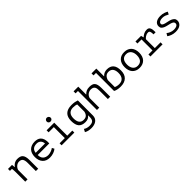

<svg xmlns="http://www.w3.org/2000/svg" viewBox="437 -2511 4525 4525"><g transform="rotate(-45 2700.0 -248.0)"><path d="M93 -325Q93 -334 92.5 -348.5Q92 -363 91 -378.5Q90 -394 88.5 -409Q87 -424 85 -435H18V-500H152L161 -419H166Q176 -436 192.5 -452.5Q209 -469 231 -482.5Q253 -496 280 -504Q307 -512 337 -512Q383 -512 418.5 -502Q454 -492 477.5 -466.5Q501 -441 513 -397.5Q525 -354 525 -287V0H447V-272Q447 -355 420 -397Q393 -439 322 -439Q296 -439 271.5 -428.5Q247 -418 227 -401Q207 -384 192 -361.5Q177 -339 170 -314V0H93Z M1129 -63Q1111 -47 1086.5 -33Q1062 -19 1033 -9Q1004 1 972.5 6.5Q941 12 909 12Q849 12 803 -6.5Q757 -25 726 -59.5Q695 -94 679 -142Q663 -190 663 -250Q663 -313 680.5 -362Q698 -411 731 -444Q764 -477 811 -494.5Q858 -512 916 -512Q958 -512 999 -501Q1040 -490 1071.5 -459.5Q1103 -429 1120 -375.5Q1137 -322 1132 -237H745Q745 -147 793.5 -102.5Q842 -58 923 -58Q950 -58 976.5 -64.5Q1003 -71 1027 -80Q1051 -89 1069.5 -100Q1088 -111 1098 -120ZM918 -446Q885 -446 855.5 -439Q826 -432 803.5 -415.5Q781 -399 766.5 -372.5Q752 -346 748 -307H1059Q1054 -373 1016.5 -409.5Q979 -446 918 -446Z M1305 0V-67H1479V-433H1305V-500H1559V-67H1729V0ZM1452 -642Q1452 -669 1470 -688.5Q1488 -708 1516 -708Q1545 -708 1564.5 -688.5Q1584 -669 1584 -642Q1584 -616 1564.5 -598Q1545 -580 1516 -580Q1488 -580 1470 -598Q1452 -616 1452 -642Z M2324 25Q2324 72 2306 107.5Q2288 143 2256.5 166Q2225 189 2183 200.5Q2141 212 2092 212Q2033 212 1989 200Q1945 188 1913 169L1951 98Q1960 106 1974.5 113.5Q1989 121 2008 127.5Q2027 134 2048.5 138Q2070 142 2091 142Q2135 142 2164.5 134Q2194 126 2212 109Q2230 92 2238 65Q2246 38 2246 -1V-57H2242Q2219 -24 2183 -6Q2147 12 2090 12Q1976 12 1922.5 -51.5Q1869 -115 1869 -249Q1869 -377 1937 -442.5Q2005 -508 2139 -508Q2201 -508 2244.5 -499.5Q2288 -491 2324 -478ZM2101 -55Q2162 -55 2197 -86.5Q2232 -118 2246 -183V-420Q2202 -441 2123 -441Q2043 -441 1997 -394Q1951 -347 1951 -250Q1951 -207 1959 -171.5Q1967 -136 1984.5 -110Q2002 -84 2030.5 -69.5Q2059 -55 2101 -55Z M2404 -700H2560V-438H2565Q2596 -473 2637 -492.5Q2678 -512 2739 -512Q2787 -512 2822.5 -502Q2858 -492 2880.5 -467Q2903 -442 2914 -398.5Q2925 -355 2925 -288V0H2847V-273Q2847 -316 2842 -348Q2837 -380 2822.5 -401.5Q2808 -423 2783 -434Q2758 -445 2719 -445Q2692 -445 2666 -435.5Q2640 -426 2618.5 -409.5Q2597 -393 2581.5 -369.5Q2566 -346 2560 -318V0H2483V-633H2404Z M3002 -700H3162V-443H3167Q3193 -476 3234 -494Q3275 -512 3323 -512Q3543 -512 3543 -258Q3543 -129 3472 -60.5Q3401 8 3270 8Q3208 8 3158 -4Q3108 -16 3085 -32V-633H3002ZM3313 -445Q3253 -445 3216 -411Q3179 -377 3162 -315V-85Q3185 -73 3217 -66Q3249 -59 3284 -59Q3324 -59 3356.5 -70.5Q3389 -82 3412 -106.5Q3435 -131 3447.5 -169Q3460 -207 3460 -259Q3460 -297 3452 -331Q3444 -365 3426.5 -390.5Q3409 -416 3381 -430.5Q3353 -445 3313 -445Z M3657 -250Q3657 -371 3720 -441.5Q3783 -512 3900 -512Q3963 -512 4008.5 -491.5Q4054 -471 4084 -436Q4114 -401 4128.5 -353Q4143 -305 4143 -250Q4143 -190 4127 -141.5Q4111 -93 4080 -59Q4049 -25 4003.5 -6.5Q3958 12 3900 12Q3838 12 3792 -8.5Q3746 -29 3716 -64Q3686 -99 3671.5 -147Q3657 -195 3657 -250ZM3740 -250Q3740 -215 3748.5 -180Q3757 -145 3776 -117Q3795 -89 3825.5 -72Q3856 -55 3900 -55Q3980 -55 4020.5 -104.5Q4061 -154 4061 -250Q4061 -286 4052.5 -320.5Q4044 -355 4024.5 -383Q4005 -411 3974.5 -428Q3944 -445 3900 -445Q3820 -445 3780 -396Q3740 -347 3740 -250Z M4266 0V-67H4401V-433H4266V-500H4453L4469 -435H4474Q4508 -466 4550 -488Q4592 -510 4650 -510Q4684 -510 4704.5 -497Q4725 -484 4736.5 -459Q4748 -434 4752 -398.5Q4756 -363 4756 -318L4686 -317Q4686 -381 4673.5 -411Q4661 -441 4628 -441Q4597 -441 4572 -432Q4547 -423 4528.5 -410Q4510 -397 4497 -384Q4484 -371 4478 -362V-67H4670V0Z M5238 -135Q5238 -167 5213 -184.5Q5188 -202 5151 -212.5Q5114 -223 5070.5 -232Q5027 -241 4990 -256Q4953 -271 4928 -296.5Q4903 -322 4903 -368Q4903 -406 4919.5 -433Q4936 -460 4963 -477.5Q4990 -495 5026 -503.5Q5062 -512 5101 -512Q5171 -512 5221.5 -494.5Q5272 -477 5302 -458L5270 -395Q5237 -413 5198.5 -429.5Q5160 -446 5102 -446Q5080 -446 5058.5 -441.5Q5037 -437 5019.5 -428Q5002 -419 4991.5 -404.5Q4981 -390 4981 -369Q4981 -343 5006 -329Q5031 -315 5068 -305.5Q5105 -296 5148.5 -287.5Q5192 -279 5229 -263Q5266 -247 5291 -220Q5316 -193 5316 -147Q5316 -78 5261.5 -33Q5207 12 5098 12Q5065 12 5033 6Q5001 0 4973 -10Q4945 -20 4922 -32.5Q4899 -45 4884 -58L4924 -123Q4936 -111 4956 -98.5Q4976 -86 5000 -76Q5024 -66 5051.5 -60Q5079 -54 5107 -54Q5134 -54 5157.5 -58.5Q5181 -63 5199 -72.5Q5217 -82 5227.5 -97.5Q5238 -113 5238 -135Z"/></g></svg>

Font: PT Mono
Style: Regular
Weight: 400
Monospace: yes
Designer: A.Korolkova, I.Chaeva
Foundry: ParaType Ltd
Version: Version 1.001W OFL